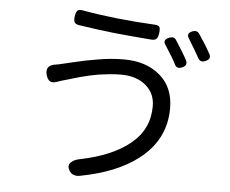

<svg xmlns="http://www.w3.org/2000/svg" viewBox="-55 -832 1109 925"><g transform="rotate(5 500.0 -369.0)"><path d="M772.5 -547.9Q759.8 -574.2 719.7 -635.7Q703.1 -659.2 734.4 -671.9Q756.8 -680.7 767.6 -665Q811.5 -596.7 824.2 -571.3Q836.9 -546.9 809.6 -535.2Q783.2 -523.4 772.5 -547.9ZM881.8 -587.9Q868.2 -613.3 831.1 -673.8Q812.5 -700.2 842.8 -711.9Q865.2 -720.7 877 -703.1Q913.1 -650.4 933.6 -611.3Q947.3 -587.9 919.9 -576.2Q893.6 -563.5 881.8 -587.9ZM643.6 -85Q540 -4.9 364.3 28.3Q328.1 35.2 311.5 6.8Q298.8 -15.6 314 -31.2Q329.1 -46.9 358.4 -51.8Q511.7 -83 598.1 -153.8Q684.6 -224.6 684.6 -335.9Q684.6 -398.4 639.2 -436.5Q593.8 -474.6 519.5 -474.6Q492.2 -474.6 463.4 -471.7Q434.6 -468.8 415 -465.8Q395.5 -462.9 365.2 -456.1Q335 -449.2 325.2 -446.3Q315.4 -443.4 285.2 -434.6L254.9 -425.8Q232.4 -419.9 217.8 -414.1Q194.3 -405.3 181.6 -412.1Q168.9 -418.9 162.1 -442.4Q150.4 -488.3 200.2 -495.1Q215.8 -497.1 237.3 -502.9Q242.2 -503.9 281.2 -513.2Q320.3 -522.5 339.8 -526.4Q359.4 -530.3 395.5 -536.6Q431.6 -543 463.9 -545.9Q496.1 -548.8 527.3 -548.8Q634.8 -548.8 701.7 -491.7Q768.6 -434.6 768.6 -333Q768.6 -181.6 643.6 -85ZM473.6 -670.9Q392.6 -679.7 296.9 -694.3Q279.3 -697.3 274.4 -706.5Q269.5 -715.8 272.5 -735.4Q275.4 -755.9 283.2 -763.2Q291 -770.5 309.6 -766.6Q466.8 -738.3 659.2 -728.5Q678.7 -727.5 683.1 -719.2Q687.5 -710.9 684.6 -688.5Q681.6 -668.9 674.3 -661.6Q667 -654.3 649.4 -655.3Q530.3 -665 473.6 -670.9Z"/></g></svg>

Font: GenSenMaruGothic TW TTF Regular
Style: Regular
Weight: 400
Version: Version 1.301